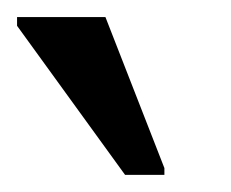

<svg xmlns="http://www.w3.org/2000/svg" viewBox="-38 -827 269 224"><path d="M153.8 -623H107.9L-18.1 -796.9V-807.1H85L153.8 -630.9Z"/></svg>

Font: Telcell.Market
Style: Regular
Weight: 400
Designer: Rasmus Andersson, Sedrak Mkrtchyan
Version: Version 3.019;git-0a5106e0b